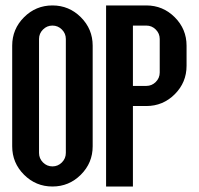

<svg xmlns="http://www.w3.org/2000/svg" viewBox="-20 -679 724 699"><path d="M170.9 -659.2Q231.4 -659.2 274.4 -616.2Q317.4 -573.2 317.4 -512.7V-146.5Q317.4 -85.9 274.4 -43Q231.4 0 170.9 0Q110.4 0 67.4 -43Q24.4 -85.9 24.4 -146.5V-512.7Q24.4 -573.2 67.4 -616.2Q110.4 -659.2 170.9 -659.2ZM219.7 -537.1Q219.7 -557.1 205.3 -571.5Q190.9 -585.9 170.9 -585.9Q150.9 -585.9 136.5 -571.5Q122.1 -557.1 122.1 -537.1V-122.1Q122.1 -102.1 136.5 -87.6Q150.9 -73.2 170.9 -73.2Q190.9 -73.2 205.3 -87.6Q219.7 -102.1 219.7 -122.1Z M366.2 -659.2H512.7Q573.2 -659.2 616.2 -616.2Q659.2 -573.2 659.2 -512.7V-439.5Q659.2 -378.9 616.2 -335.9Q573.2 -293 512.7 -293H463.9V0H366.2ZM561.5 -537.1Q561.5 -557.1 547.1 -571.5Q532.7 -585.9 512.7 -585.9H463.9V-366.2H512.7Q532.7 -366.2 547.1 -380.6Q561.5 -395 561.5 -415Z"/></svg>

Font: Alegre Sans
Style: Regular
Weight: 400
Width: 3
Designer: GrandChaos9000
Version: Version 1.2.6 - August 1, 2014